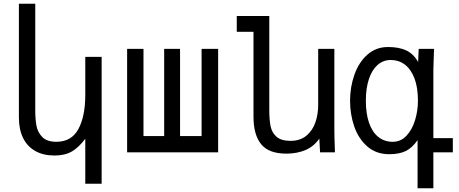

<svg xmlns="http://www.w3.org/2000/svg" viewBox="-20 -810 2440 1021"><path d="M270 17Q210 17 167.2 -7.2Q124.5 -31.5 102.5 -76.8Q80.5 -122 80.5 -184V-790H167.5V-222Q167.5 -176 173.8 -141.5Q180 -107 204.8 -81.5Q229.5 -56 279.5 -56Q360.5 -56 397 -124Q433.5 -192 433.5 -305V-507.5H520.5V167H433.5V-72Q398 -25 361.2 -4Q324.5 17 270 17Z M1140 0H656V-550H743V-86.5H853V-550H937.5V-86.5H1052V-550H1140Z M1328 -190V-641H1239V-725H1412V-224Q1412 -171.5 1419.2 -137.5Q1426.5 -103.5 1451.2 -82.2Q1476 -61 1525 -61Q1576 -61 1609 -88.2Q1642 -115.5 1657 -158.8Q1672 -202 1672 -252V-550H1758V-119Q1758 -86 1760 -38Q1760 -27 1761 0H1682L1678 -73Q1649.5 -31.5 1604.5 -12.2Q1559.5 7 1503 7Q1409.5 7 1368.8 -43Q1328 -93 1328 -190Z M2050.5 10Q1979.5 10 1932.5 -31.8Q1885.5 -73.5 1863.5 -138.2Q1841.5 -203 1841.5 -274Q1841.5 -346.5 1864.5 -412.2Q1887.5 -478 1933.2 -519Q1979 -560 2043.5 -560Q2100.5 -560 2139 -542.5Q2177.5 -525 2203.5 -481L2206.5 -550H2288.5L2287.5 -532Q2284.5 -463 2284.5 -442V-75.5H2388V0H2284.5V191H2200.5V-65Q2172 -23.5 2137.5 -6.8Q2103 10 2050.5 10ZM2202.5 -274Q2202.5 -345 2183.8 -393.8Q2165 -442.5 2132.5 -466.8Q2100 -491 2058.5 -491Q2018 -491 1988 -464.8Q1958 -438.5 1941.8 -389.8Q1925.5 -341 1925.5 -274Q1925.5 -206.5 1942.2 -157.5Q1959 -108.5 1991.2 -82.2Q2023.5 -56 2068.5 -56Q2111.5 -56 2141.8 -88.5Q2172 -121 2187.2 -171.2Q2202.5 -221.5 2202.5 -274Z"/></svg>

Font: JuliaMono
Style: Regular
Weight: 400
Monospace: yes
Designer: cormullion
Foundry: corm
Version: Version 0.055; ttfautohint (v1.8.4)